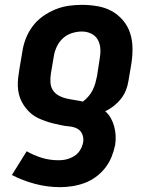

<svg xmlns="http://www.w3.org/2000/svg" viewBox="-20 -558 640 792"><path d="M228 214Q175 214 124.5 200.5Q74 187 29 164L90 66Q120 83 152.5 93Q185 103 221 103Q232 103 243 101.5Q254 100 265 96Q276 92 286 86Q296 80 303.5 71Q311 62 316 51Q321 40 323 29Q326 12 319.5 -4Q313 -20 298.5 -27.5Q284 -35 266.5 -36.5Q249 -38 232.5 -41.5Q216 -45 199.5 -49Q183 -53 167.5 -58.5Q152 -64 137 -71Q122 -78 109.5 -88.5Q97 -99 87 -111.5Q77 -124 69.5 -138.5Q62 -153 58 -169.5Q54 -186 53.5 -203Q53 -220 55 -237.5Q57 -255 60 -273L72 -344Q76 -372 86.5 -399Q97 -426 114.5 -449.5Q132 -473 156.5 -490.5Q181 -508 208 -519Q235 -530 262.5 -534Q290 -538 318 -538Q350 -538 382 -532.5Q414 -527 440.5 -512.5Q467 -498 487 -474.5Q507 -451 516.5 -422Q526 -393 526.5 -360.5Q527 -328 522 -296L510 -225Q507 -205 499.5 -186Q492 -167 479 -150.5Q466 -134 449.5 -121Q433 -108 414 -99Q428 -87 437 -71Q446 -55 451 -36.5Q456 -18 457 1.5Q458 21 455 40Q450 65 440 89.5Q430 114 413.5 135Q397 156 375 172Q353 188 328.5 197Q304 206 278.5 210Q253 214 228 214ZM322 -139Q334 -148 344.5 -160Q355 -172 362 -186Q369 -200 373 -214Q377 -228 380 -243L391 -314Q395 -335 394 -355.5Q393 -376 384 -393Q375 -410 357 -419Q339 -428 318 -428Q298 -428 277 -421.5Q256 -415 240 -400.5Q224 -386 214.5 -366Q205 -346 202 -326L190 -255Q187 -237 188 -219Q189 -201 197.5 -187Q206 -173 221 -164.5Q236 -156 253 -152Q270 -148 287 -145.5Q304 -143 322 -139Z"/></svg>

Font: Iosevka Curly XBdExObl
Style: Regular
Weight: 800
Width: 7
Italic angle: -9°
Monospace: yes
Designer: Belleve Invis
Foundry: Belleve Invis
Version: Version 11.1.0; ttfautohint (v1.8.3)